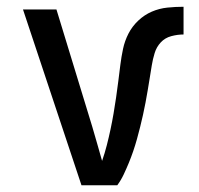

<svg xmlns="http://www.w3.org/2000/svg" viewBox="-20 -548 588 568"><path d="M221 0 48 -520H147L253 -173Q260 -148 267.5 -123Q275 -98 282 -72Q290 -95 296 -118.5Q302 -142 307 -165.5Q312 -189 316 -212.5Q320 -236 323.5 -260Q327 -284 330 -308Q333 -332 336 -356Q339 -380 344 -403.5Q349 -427 360 -448.5Q371 -470 389 -487Q407 -504 429 -513.5Q451 -523 475 -525.5Q499 -528 523 -528V-446Q505 -446 486.5 -441Q468 -436 455.5 -422.5Q443 -409 437.5 -391Q432 -373 429 -354.5Q426 -336 423 -317.5Q420 -299 417 -281Q414 -263 410.5 -244.5Q407 -226 403 -208Q399 -190 394.5 -172Q390 -154 385 -136Q380 -118 374 -100.5Q368 -83 361 -66Q354 -49 346 -32Q338 -15 327 0Z"/></svg>

Font: Iosevka Semi-Condensed Medium
Style: Regular
Weight: 500
Monospace: yes
Designer: Belleve Invis
Foundry: Belleve Invis
Version: Version 27.3.5